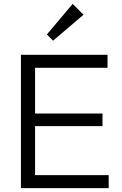

<svg xmlns="http://www.w3.org/2000/svg" viewBox="-20 -971 629 991"><path d="M88 0V-688H161V0ZM136 0V-67H541V0ZM136 -320V-385H509V-320ZM136 -621V-688H535V-621ZM254 -761 222 -793 355 -951 411 -895Z"/></svg>

Font: Outfit-Light
Style: Regular
Weight: 300
Designer: Rodrigo Fuenzalida
Foundry: fragTYPE
Version: Version 1.000